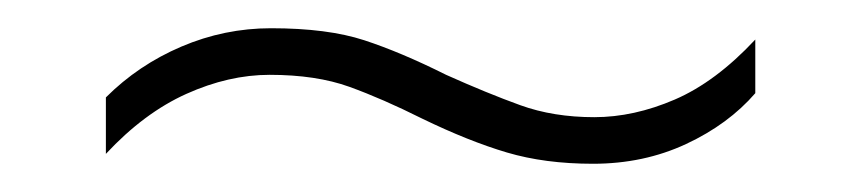

<svg xmlns="http://www.w3.org/2000/svg" viewBox="-20 -421 610 136"><path d="M279 -337Q251 -351 227.5 -359.5Q204 -368 171 -368Q142 -368 112 -354.5Q82 -341 55 -312V-352Q78 -375 108.5 -388Q139 -401 172 -401Q212 -401 238 -392.5Q264 -384 296 -368Q325 -355 348.5 -346.5Q372 -338 401 -338Q429 -338 458 -350.5Q487 -363 515 -393V-355Q496 -333 466 -319Q436 -305 400 -305Q366 -305 339 -313Q312 -321 279 -337Z"/></svg>

Font: Noto Sans Gujarati UI ExtraLight
Style: Regular
Weight: 200
Designer: Jelle Bosma - Monotype Design Team, Universal Thirst
Foundry: Monotype Imaging Inc.
Version: Version 2.106; ttfautohint (v1.8.4.7-5d5b)